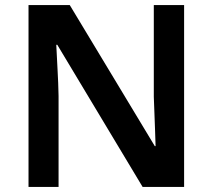

<svg xmlns="http://www.w3.org/2000/svg" viewBox="-20 -734 835 754"><path d="M703 0H540L205 -558H201Q203 -512 206 -460.5Q209 -409 210 -357V0H92V-714H254L588 -160H591Q590 -188 589 -220.5Q588 -253 586.5 -287.5Q585 -322 584 -354V-714H703Z"/></svg>

Font: Noto Traditional Nushu SemiBold
Style: Regular
Weight: 600
Version: Version 2.003